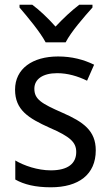

<svg xmlns="http://www.w3.org/2000/svg" viewBox="-20 -786 468 816"><path d="M174 -606H259C282 -651 338 -715 373 -754V-766H317C282 -739 252 -711 216 -673C184 -709 148 -743 117 -766H63V-754C98 -713 150 -651 174 -606ZM387 -147C387 -231 334 -268 245 -307C156 -346 126 -364 126 -409C126 -449 161 -475 223 -475C268 -475 311 -462 350 -443L380 -511C335 -533 285 -546 227 -546C118 -546 44 -494 44 -405C44 -319 100 -284 191 -243C279 -205 304 -181 304 -140C304 -92 270 -62 196 -62C140 -62 82 -82 45 -104V-23C82 -2 130 10 196 10C314 10 387 -44 387 -147Z"/></svg>

Font: Noto Sans Sinhala SemiCondensed
Style: Regular
Weight: 400
Width: 4
Designer: Jelle Bosma - Monotype Design Team
Foundry: Monotype Imaging Inc.
Version: Version 2.006